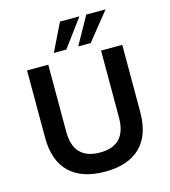

<svg xmlns="http://www.w3.org/2000/svg" viewBox="-134 -1046 1030 1163"><g transform="rotate(-15 380.5 -464.5)"><path d="M381 10Q236 10 159 -64.5Q82 -139 82 -284V-705H215V-287Q215 -196 257.5 -153Q300 -110 381 -110Q463 -110 504.5 -153.5Q546 -197 546 -287V-705H679V-284Q679 -139 602.5 -64.5Q526 10 381 10ZM266 -765 351 -939H473L344 -765ZM419 -765 516 -939H637L497 -765Z"/></g></svg>

Font: Nunito Sans 9pt
Style: Bold
Weight: 700
Version: Version 3.101;gftools[0.9.27]